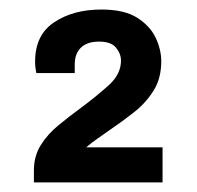

<svg xmlns="http://www.w3.org/2000/svg" viewBox="-20 -821 411 401"><path d="M50.8 -440V-465Q50.8 -494.8 65 -517.7Q79.3 -540.7 102 -559.3Q124.7 -578 148.8 -595.6Q181.4 -619.8 207 -642.9Q232.7 -666 232.7 -694.3Q232.7 -708.6 222.4 -721.3Q212.2 -734.1 187 -734.1Q162 -734.1 149.1 -721.6Q136.1 -709 136.1 -686.5V-668.4H55.9Q54.9 -672.4 54.1 -678.8Q53.3 -685.3 53.3 -692.2Q53.3 -748.2 93.3 -774.6Q133.2 -801.1 191.7 -801.1Q239.3 -801.1 266.3 -784.1Q293.3 -767 305.1 -742.2Q316.8 -717.3 316.8 -692.9Q316.8 -657.7 301 -632.2Q285.2 -606.6 260.7 -587.2Q236.3 -567.8 209.9 -550Q196.9 -540.7 184 -531.8Q171.1 -522.9 160.1 -513.3H319.5V-440Z"/></svg>

Font: Archivo Variable SemiBold
Style: Regular
Weight: 600
Designer: Hector Gatti
Foundry: Omnibus-Type
Version: Version 2.001